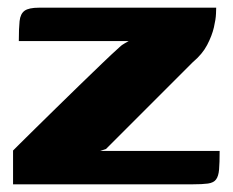

<svg xmlns="http://www.w3.org/2000/svg" viewBox="-20 -480 606 500"><path d="M241 -87H552Q552 -56 550.5 -38.5Q549 -21 542.5 -12.5Q536 -4 521.5 -2Q507 0 481 0H14V-88Q16 -90 31 -105Q46 -120 71 -144.5Q96 -169 126 -198.5Q156 -228 187 -258Q218 -288 245 -314Q272 -340 291 -357Q297 -363 304.5 -367Q312 -371 315 -373H29Q29 -406 31 -425Q33 -444 44 -452Q55 -460 82 -460H543Q543 -459 542.5 -444.5Q542 -430 537 -408.5Q532 -387 519.5 -363Q507 -339 482 -318L256 -92Z"/></svg>

Font: r_Genos
Style: Bold
Weight: 700
Designer: Robert E. Leuschke
Foundry: Robert E. Leuschke
Version: Version 2.000;June 29, 2024;FontCreator 14.0.0.2814 32-bit